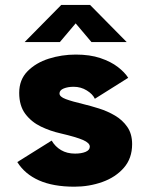

<svg xmlns="http://www.w3.org/2000/svg" viewBox="-20 -728 590 760"><path d="M274.5 11Q190.5 11 134.2 -14Q78 -39 48.5 -86.5L184.5 -171.5Q198.5 -147.5 221.8 -133.8Q245 -120 277 -120Q302.5 -120 319 -127Q335.5 -134 335.5 -147.5Q335.5 -162 308.8 -173.8Q282 -185.5 220 -200Q179.5 -209 142 -227Q104.5 -245 80.2 -277.2Q56 -309.5 56 -360.5Q56 -412.5 89 -446Q122 -479.5 173.2 -495.8Q224.5 -512 280 -512Q336 -512 377.5 -498Q419 -484 446.5 -462.8Q474 -441.5 487.5 -420L355.5 -337Q347 -355.5 323.5 -370Q300 -384.5 271.5 -384.5Q249 -384.5 232.2 -377.8Q215.5 -371 215.5 -358Q215.5 -345 240.2 -335.8Q265 -326.5 309.5 -316Q338.5 -309 372 -298.5Q405.5 -288 435.2 -270.5Q465 -253 484 -225.5Q503 -198 503 -157.5Q503 -101 470 -63.5Q437 -26 384.8 -7.5Q332.5 11 274.5 11ZM77.5 -561.5 222.5 -708.5H336.5L481.5 -561.5H342L279.5 -635.5L217 -561.5Z"/></svg>

Font: Trispace SemiCondensed ExtraBold
Style: Regular
Weight: 800
Width: 4
Designer: Tyler Finck
Foundry: Etcetera Type Company
Version: Version 1.210; ttfautohint (v1.8.3)